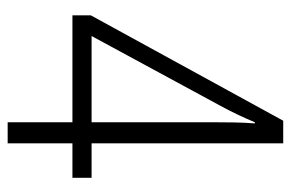

<svg xmlns="http://www.w3.org/2000/svg" viewBox="-149 -610 759 501"><g transform="rotate(90 230.5 -359.5)"><path d="M299 0V-169H20V-217L295 -719H354V-219H444V-169H354V0ZM74 -219H299V-536Q299 -565 299.5 -592Q300 -619 302 -645H299Q280 -599 256 -555Z"/></g></svg>

Font: Noto Sans Tamil Condensed Light
Style: Regular
Weight: 300
Width: 3
Designer: Jelle Bosma - Monotype Design Team
Foundry: Monotype Imaging Inc.
Version: Version 2.004; ttfautohint (v1.8.4.7-5d5b)